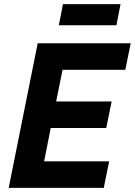

<svg xmlns="http://www.w3.org/2000/svg" viewBox="-20 -907 651 927"><path d="M264 -785 284 -887H562L542 -785ZM481 0H22L162 -698H611L585 -570H282L251 -417H519L493 -289H225L193 -128H507Z"/></svg>

Font: Aneliza
Style: Bold Italic
Weight: 700
Italic angle: -11.31°
Designer: Mike Abbink, Paul van der Laan, Pieter van Rosmalen
Foundry: Bold Monday
Version: Version 3.0